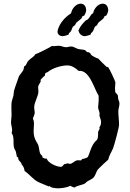

<svg xmlns="http://www.w3.org/2000/svg" viewBox="-20 -980 707 1045"><path d="M630 -420C630 -426 625 -433 624 -439C622 -447 623 -455 621 -462C618 -468 607 -476 607 -480C607 -488 606 -494 606 -501C606 -511 608 -520 608 -530C608 -539 576 -605 569 -614L559 -617C544 -632 528 -646 514 -662C508 -662 503 -666 498 -668C465 -684 480 -685 466 -694C462 -697 457 -695 453 -697C449 -700 447 -705 443 -707C435 -711 415 -710 404 -714C392 -717 381 -727 368 -727C358 -727 349 -723 339 -723C326 -723 314 -731 300 -731C291 -731 282 -729 272 -729C269 -729 266 -729 263 -730C258 -725 179 -685 172 -685C166 -671 147 -663 137 -652C129 -644 126 -636 121 -626C118 -622 113 -621 111 -617C109 -612 110 -606 108 -601C102 -587 85 -572 82 -562C74 -536 63 -510 56 -485C54 -476 55 -467 53 -459C45 -427 42 -435 42 -396C42 -381 43 -367 43 -352C43 -340 40 -328 40 -315C40 -300 46 -286 46 -271C46 -266 45 -261 43 -256C60 -233 50 -203 56 -178C58 -170 63 -163 66 -156C69 -146 69 -136 72 -127L79 -123V-121C79 -102 96 -101 98 -85C108 -75 112 -62 114 -49C140 -32 158 -6 185 9C205 19 226 26 246 35C248 29 254 37 256 38C265 43 284 45 294 45C314 45 345 41 363 31C369 36 378 38 385 41C403 28 425 29 443 18C447 16 449 11 453 9C465 0 482 -4 492 -17C501 -29 504 -48 514 -59C531 -77 550 -94 569 -111C573 -132 586 -151 595 -172C602 -189 628 -286 628 -301C628 -325 624 -350 624 -374C624 -389 631 -403 630 -418ZM530 -317C530 -306 528 -295 521 -288C526 -274 514 -271 514 -260C514 -204 506 -228 485 -191C474 -172 468 -147 459 -127C451 -118 437 -117 427 -114L421 -107H417C411 -107 404 -109 398 -107C386 -104 371 -88 361 -88C356 -88 352 -91 346 -91C344 -91 342 -90 340 -88C323 -90 325 -72 311 -72C288 -72 241 -93 234 -117C222 -115 220 -120 211 -123C213 -134 201 -137 198 -146C193 -160 193 -177 188 -191C186 -197 182 -202 179 -207C167 -229 163 -242 163 -269C163 -282 165 -294 165 -307C165 -316 164 -325 159 -333C161 -345 169 -355 169 -367C169 -376 166 -385 166 -394C166 -426 189 -454 189 -483C189 -492 187 -501 188 -510C190 -518 202 -535 202 -538C202 -541 200 -543 201 -546C202 -548 222 -568 224 -568C226 -572 224 -578 227 -581C230 -585 236 -585 240 -588C265 -609 313 -624 347 -624C370 -624 391 -610 408 -594C468 -602 493 -494 517 -459V-431C517 -419 514 -408 514 -396C514 -384 522 -374 522 -362C522 -358 522 -355 521 -352C523 -340 530 -330 530 -317ZM449 -923C449 -942 440 -960 419 -960C393 -960 371 -932 367 -908C309 -871 293 -821 293 -806C293 -805 295 -783 322 -783C327 -783 348 -789 352 -791C355 -794 354 -798 357 -801L362 -805C370 -813 371 -826 377 -835C380 -838 385 -840 388 -843C391 -847 392 -852 395 -856C406 -868 425 -875 429 -892C431 -894 434 -893 437 -894C442 -898 449 -916 449 -923ZM569 -923C569 -942 560 -960 539 -960C513 -960 491 -932 487 -908C469 -901 470 -876 447 -869C425 -847 417 -837 407 -814C407 -810 416 -783 442 -783C447 -783 468 -789 472 -791C475 -794 474 -798 477 -801L482 -805C490 -813 491 -826 497 -835C500 -838 505 -840 508 -843C511 -847 512 -852 515 -856C526 -868 545 -875 549 -892C551 -894 554 -893 557 -894C562 -898 569 -916 569 -923Z"/></svg>

Font: Margarine
Style: Regular
Weight: 400
Designer: Astigmatic (AOETI)
Foundry: Astigmatic (AOETI)
Version: Version 1.000